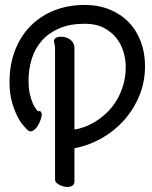

<svg xmlns="http://www.w3.org/2000/svg" viewBox="-20 -720 607 768"><path d="M200.2 -523.9Q200.2 -538.1 198 -544.4Q195.8 -550.8 195.8 -556.2Q195.8 -563.5 203.6 -568.4Q211.4 -573.2 222.2 -573.2Q247.1 -573.2 262.5 -560.3Q277.8 -547.4 277.8 -528.8V-202.1Q294.9 -204.1 316.7 -211.9Q338.4 -219.7 361.3 -233.6Q384.3 -247.6 406 -268.1Q427.7 -288.6 444.8 -315.9Q461.9 -343.3 472.4 -377.7Q482.9 -412.1 482.9 -454.1Q482.9 -482.4 473.9 -512.7Q464.8 -543 445.3 -567.9Q425.8 -592.8 394.8 -608.9Q363.8 -625 319.8 -625Q259.8 -625 216.8 -606.4Q173.8 -587.9 146.7 -556.6Q119.6 -525.4 106.9 -484.1Q94.2 -442.9 94.2 -397Q94.2 -363.8 99.9 -341.1Q105.5 -318.4 112.3 -304Q119.1 -289.6 125 -282.7Q130.9 -275.9 131.8 -274.9Q140.1 -277.3 143.6 -272.9Q147 -268.6 147 -261.2Q147 -254.4 142.3 -240.7Q137.7 -227.1 129.9 -215.1Q122.1 -203.1 111.8 -197Q101.6 -190.9 90.8 -199.2Q85 -204.6 72.8 -218.8Q60.5 -232.9 48.6 -256.6Q36.6 -280.3 27.3 -313.7Q18.1 -347.2 18.1 -391.1Q18.1 -461.4 40 -518.3Q62 -575.2 101.8 -615.7Q141.6 -656.2 196.8 -678.2Q252 -700.2 318.8 -700.2Q373.5 -700.2 418.2 -682.1Q462.9 -664.1 494.4 -631.6Q525.9 -599.1 543 -554.2Q560.1 -509.3 560.1 -456.1Q560.1 -390.6 536.6 -335.2Q513.2 -279.8 474.1 -236.8Q435.1 -193.8 384 -165.5Q333 -137.2 277.8 -127V4.9Q277.8 17.6 269.5 22.7Q261.2 27.8 250 27.8Q241.2 27.8 232.4 25.4Q223.6 22.9 216.6 19Q209.5 15.1 204.8 10Q200.2 4.9 200.2 -1Z"/></svg>

Font: Grand Hotel
Style: Regular
Weight: 400
Designer: Brian J. Bonislawsky & Jim Lyles for Astigmatic (AOETI)
Foundry: Astigmatic (AOETI)
Version: Version 001.000